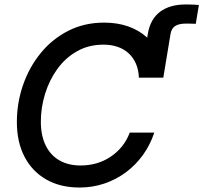

<svg xmlns="http://www.w3.org/2000/svg" viewBox="-20 -841 923 872"><path d="M618.7 -488.3 651.4 -687.5Q662.6 -753.9 706.8 -787.4Q751 -820.8 824.7 -820.8Q843.8 -820.8 858.2 -820.1Q872.6 -819.3 883.3 -818.4L869.1 -732.9Q860.8 -733.4 847.7 -733.6Q834.5 -733.9 825.7 -733.9Q791.5 -733.9 774.9 -722.4Q758.3 -710.9 754.4 -686.5L721.7 -488.3ZM341.3 10.7Q254.4 10.7 190.4 -25.6Q126.5 -62 91.6 -128.7Q56.6 -195.3 56.6 -286.6Q56.6 -374 84.7 -455.1Q112.8 -536.1 165 -600.1Q217.3 -664.1 290.3 -701.2Q363.3 -738.3 453.1 -738.3Q512.7 -738.3 561.8 -721.2Q610.8 -704.1 646.7 -671.6Q682.6 -639.2 702.1 -593Q721.7 -546.9 721.2 -488.3H610.8Q609.4 -524.4 597.2 -552.2Q585 -580.1 563.7 -599.4Q542.5 -618.7 513.7 -628.4Q484.9 -638.2 449.7 -638.2Q382.8 -638.2 330.1 -608.4Q277.3 -578.6 240.7 -528.1Q204.1 -477.5 184.8 -415Q165.5 -352.5 165.5 -288.1Q165.5 -225.6 187.3 -180.9Q209 -136.2 249.5 -112.8Q290 -89.4 346.2 -89.4Q383.3 -89.4 417.5 -99.1Q451.7 -108.9 481 -128.2Q510.3 -147.5 533 -175Q555.7 -202.6 569.3 -238.8H680.7Q662.1 -182.6 628.9 -136.7Q595.7 -90.8 551 -57.9Q506.3 -24.9 453.1 -7.1Q399.9 10.7 341.3 10.7Z"/></svg>

Font: Inter 24pt Medium
Style: Italic
Weight: 500
Italic angle: -9.3988°
Designer: Rasmus Andersson
Foundry: rsms
Version: Version 4.001;git-66647c0bb